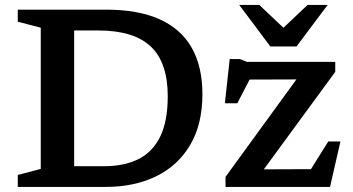

<svg xmlns="http://www.w3.org/2000/svg" viewBox="-20 -736 1390 756"><path d="M640.5 -357Q640.5 -490 573.5 -553Q506.5 -616 367 -616H203.5L198.5 -698H398.5Q524 -698 608.2 -660.2Q692.5 -622.5 734.8 -548.2Q777 -474 777 -365Q777 -247 729 -165.5Q681 -84 595.2 -42Q509.5 0 395.5 0H198.5L203.5 -81.5H389Q470 -81.5 526 -110Q582 -138.5 611.2 -199Q640.5 -259.5 640.5 -357ZM50 0V-47L140.5 -71V-627L50 -650.5V-698H272V0ZM868 0V-39.5L1177 -464.5L1217.5 -423.5L906 -422.5L991 -477.5L914.5 -329.5H865.5L884.5 -503.5H925L952 -492.5H1300V-453L987.5 -26.5L954.5 -69L1230.5 -70L1174.5 -22L1272.5 -179H1320.5L1279.5 0ZM1110.5 -613H1081.5L1191 -716.5H1270L1147.5 -553H1044.5L922 -716.5H1001Z"/></svg>

Font: Newsreader 9pt Medium
Style: Regular
Weight: 500
Designer: Hugues Gentile
Foundry: Production Type
Version: Version 1.003